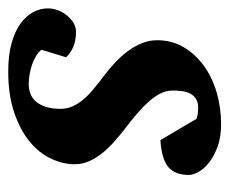

<svg xmlns="http://www.w3.org/2000/svg" viewBox="-72 -475 552 462"><g transform="rotate(90 204.0 -244.0)"><path d="M394 -422.9Q394 -389.2 375 -373Q356 -356.9 310.1 -354L258.8 -440.9Q255.4 -441.9 251.5 -442.9Q248 -443.8 243.2 -444.3Q238.3 -444.8 232.9 -444.8Q217.8 -444.8 209.5 -438.7Q201.2 -432.6 197 -423.3Q192.9 -414.1 191.9 -403.1Q190.9 -392.1 190.9 -382.8Q190.9 -367.2 198.7 -352.5Q206.5 -337.9 219.2 -324Q231.9 -310.1 247.8 -296.6Q263.7 -283.2 279.8 -271Q296.9 -257.8 312.7 -243.9Q328.6 -230 341.1 -214.6Q353.5 -199.2 360.8 -182.6Q368.2 -166 368.2 -147.9Q368.2 -119.1 354.5 -90.3Q340.8 -61.5 313 -38.8Q285.2 -16.1 243.2 -2Q201.2 12.2 145 12.2Q105.5 12.2 76.9 4.2Q48.3 -3.9 29.8 -17.3Q11.2 -30.8 2.2 -47.9Q-6.8 -64.9 -6.8 -83Q-6.8 -96.2 -2 -108.4Q2.9 -120.6 11 -130.1Q19 -139.6 28.8 -145.3Q38.6 -150.9 48.8 -150.9Q70.8 -150.9 85.9 -144.3Q101.1 -137.7 110.8 -127L92.8 -67.9Q98.1 -60.5 107.9 -54.7Q117.7 -48.8 129.2 -44.9Q140.6 -41 152.6 -39.1Q164.6 -37.1 174.8 -37.1Q205.1 -37.1 220 -57.9Q234.9 -78.6 234.9 -113.8Q234.9 -128.9 229 -142.3Q223.1 -155.8 212.4 -168.5Q201.7 -181.2 186.5 -193.6Q171.4 -206.1 152.8 -220.2Q137.2 -231.9 122.3 -246.1Q107.4 -260.3 95.7 -276.1Q84 -292 76.9 -309.6Q69.8 -327.1 69.8 -346.2Q69.8 -381.3 86.4 -409.7Q103 -438 130.9 -458.3Q158.7 -478.5 195.3 -489.3Q231.9 -500 272 -500Q303.2 -500 326.2 -491.5Q349.1 -482.9 364.3 -470.9Q379.4 -459 386.7 -445.6Q394 -432.1 394 -422.9Z"/></g></svg>

Font: Charis SIL Viet
Style: Bold Italic
Weight: 700
Italic angle: -11°
Foundry: SIL International
Version: Version 5.000